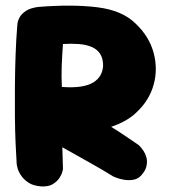

<svg xmlns="http://www.w3.org/2000/svg" viewBox="-20 -674 613 689"><path d="M129 -5Q99 -7 81.5 -19Q64 -31 54.5 -46Q45 -61 42.5 -72.5Q40 -84 40 -84Q38 -114 36 -158Q34 -202 33.5 -255.5Q33 -309 33.5 -366Q34 -423 36 -478.5Q38 -534 42 -582Q42 -582 43 -591Q44 -600 50.5 -612Q57 -624 72.5 -634.5Q88 -645 116 -649Q239 -659 328.5 -648Q418 -637 466 -590Q515 -544 531 -485.5Q547 -427 531.5 -370.5Q516 -314 470 -271Q451 -252 422 -237Q393 -222 358 -212.5Q323 -203 283.5 -200Q244 -197 202 -203L206 -67Q206 -67 203.5 -57Q201 -47 193 -35Q185 -23 170 -13.5Q155 -4 129 -5ZM386 -41Q346 -66 308 -87Q270 -108 227 -132.5Q184 -157 128 -188Q128 -194 141 -205Q154 -216 173.5 -228Q193 -240 213 -251Q233 -262 246 -269Q259 -276 259 -276Q288 -263 308.5 -254.5Q329 -246 345.5 -237.5Q362 -229 379.5 -218.5Q397 -208 420 -192.5Q443 -177 477 -154Q477 -154 482.5 -148.5Q488 -143 495 -132.5Q502 -122 505.5 -109Q509 -96 506 -79.5Q503 -63 488 -46Q476 -32 459 -29Q442 -26 425 -29Q408 -32 397 -36.5Q386 -41 386 -41ZM202 -362Q243 -359 271 -363.5Q299 -368 316 -379Q333 -390 341 -405Q349 -420 350 -438Q350 -464 339.5 -480.5Q329 -497 309 -505.5Q289 -514 262.5 -516Q236 -518 206 -516Q203 -477 201.5 -438Q200 -399 202 -362Z"/></svg>

Font: Sour Gummy Black ExtraBold
Style: Regular
Weight: 800
Version: Version 1.000